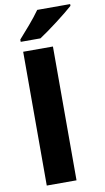

<svg xmlns="http://www.w3.org/2000/svg" viewBox="-105 -1025 585 1074"><g transform="rotate(-10 187.5 -488.5)"><path d="M375 -967V-977H188C157 -932 99 -867 66 -830V-817H178C231 -851 333 -929 375 -967ZM239 0V-760H70V0Z"/></g></svg>

Font: Noto Sans Thai Looped ExtraBold
Style: Regular
Weight: 800
Designer: Cadson Demak Team
Foundry: Cadson Demak Co., Ltd.
Version: Version 1.001